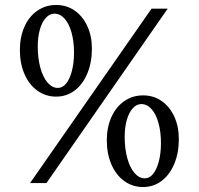

<svg xmlns="http://www.w3.org/2000/svg" viewBox="-20 -737 800 773"><path d="M590 -702H655L167 0H101ZM410 -172Q410 -224 428.5 -265.5Q447 -307 480.5 -330Q514 -353 556 -353Q598 -353 630.5 -330.5Q663 -308 681.5 -268Q700 -228 700 -177Q700 -121 681.5 -77Q663 -33 630.5 -8.5Q598 16 556 16Q514 16 480.5 -8Q447 -32 428.5 -75Q410 -118 410 -172ZM628 -161Q628 -206 618 -242Q608 -278 590 -298Q572 -318 549 -318Q530 -318 514.5 -301Q499 -284 490.5 -254Q482 -224 482 -186Q482 -138 492.5 -100Q503 -62 521.5 -40.5Q540 -19 563 -19Q582 -19 596.5 -37Q611 -55 619.5 -87.5Q628 -120 628 -161ZM60 -536Q60 -588 78.5 -629.5Q97 -671 130.5 -694Q164 -717 206 -717Q248 -717 280.5 -694.5Q313 -672 331.5 -632Q350 -592 350 -541Q350 -485 331.5 -441Q313 -397 280.5 -372.5Q248 -348 206 -348Q164 -348 130.5 -372Q97 -396 78.5 -439Q60 -482 60 -536ZM278 -525Q278 -570 268 -606Q258 -642 240 -662Q222 -682 199 -682Q180 -682 164.5 -665Q149 -648 140.5 -618Q132 -588 132 -550Q132 -502 142.5 -464Q153 -426 171.5 -404.5Q190 -383 213 -383Q232 -383 246.5 -401Q261 -419 269.5 -451.5Q278 -484 278 -525Z"/></svg>

Font: Wittgenstein
Style: Regular
Weight: 400
Designer: Jörg Drees
Foundry: Jörg Drees
Version: Version 1.003;Glyphs 3.1.2 (3151)